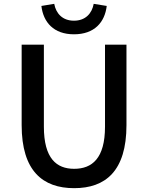

<svg xmlns="http://www.w3.org/2000/svg" viewBox="-20 -969 773 1002"><path d="M367 13C530 13 640 -76 640 -316V-736H528V-308C528 -142 460 -88 367 -88C275 -88 209 -142 209 -308V-736H93V-316C93 -76 204 13 367 13ZM366 -790C473 -790 527 -853 537 -938L469 -949C460 -899 426 -861 366 -861C306 -861 272 -899 263 -949L196 -938C206 -853 260 -790 366 -790Z"/></svg>

Font: Noto Sans T Chinese Medium
Style: Regular
Weight: 500
Designer: Ryoko NISHIZUKA (kana & ideographs); Paul D. Hunt (Latin, Greek & Cyrillic); Wenlong ZHANG (bopomofo); Sandoll Communica
Foundry: Adobe Systems Incorporated
Version: Version 1.000;PS 1;hotconv 1.0.78;makeotf.lib2.5.61930